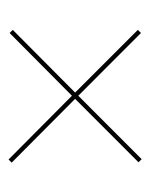

<svg xmlns="http://www.w3.org/2000/svg" viewBox="28 -508 346 442"><g transform="rotate(-90 201.0 -287.0)"><path d="M55.6 -133.9 48.4 -141.1 194.4 -287.1 47.6 -433.1 54.8 -440.3 201.6 -294.4 346 -437.9 353.2 -430.6 208.9 -287.1 353.2 -142.7 346 -135.5 201.6 -279.8Z"/></g></svg>

Font: Playfair 144pt
Style: Bold
Weight: 700
Version: Version 2.001;gftools[0.9.30]